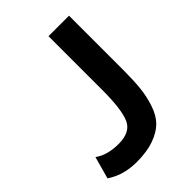

<svg xmlns="http://www.w3.org/2000/svg" viewBox="-211 -806 914 914"><g transform="rotate(-45 245.5 -349.5)"><path d="M7 -33 38 -145Q85 -111 161 -111Q240 -111 263.5 -164Q287 -217 287 -349V-710H425V-349Q425 -277 420 -227.5Q415 -178 399 -129.5Q383 -81 355 -52.5Q327 -24 278.5 -6.5Q230 11 161 11Q71 11 7 -33Z"/></g></svg>

Font: Raleway
Style: Bold
Weight: 700
Designer: Matt McInerney, Pablo Impallari, Rodrigo Fuenzalida
Foundry: Matt McInerney, Pablo Impallari, Rodrigo Fuenzalida
Version: Version 3.000